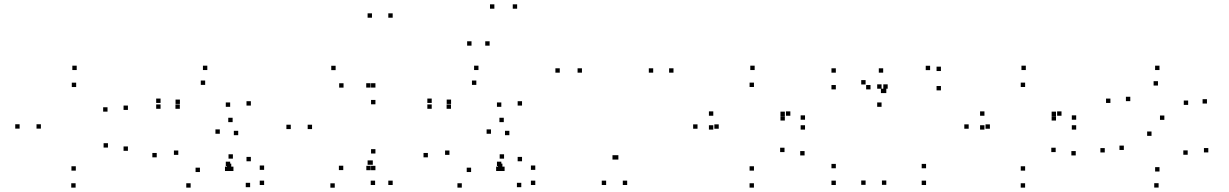

<svg xmlns="http://www.w3.org/2000/svg" viewBox="-20 -836 5620 878"><path d="M326.7 -55.7V-75.7H306.7V-55.7ZM167 -247.8V-267.8H147V-247.8ZM328.3 -438V-458H308.3V-438ZM471.7 -325.5V-345.5H451.7V-325.5ZM565 -333.3V-353.3H545V-333.3ZM330.8 -515.7V-535.7H310.8V-515.7ZM69.7 -247.8V-267.8H49.7V-247.8ZM325.8 22V2H305.8V22ZM565 -146.3V-166.3H545V-146.3ZM473.7 -161.2V-181.2H453.7V-161.2Z M714.2 -365.3V-385.3H694.2V-365.3ZM714.2 -338.5V-358.5H694.2V-338.5ZM802.3 -338.5V-358.5H782.3V-338.5ZM802.7 -360.7V-380.7H782.7V-360.7ZM918.2 -447.8V-467.8H898.2V-447.8ZM1032.5 -347.5V-367.5H1012.5V-347.5ZM1032.5 -76.7V-96.7H1012.5V-76.7ZM1037.5 -67.8V-87.8H1017.5V-67.8ZM1123.8 20V0H1103.8V20ZM1187.8 10V-10H1167.8V10ZM1187.8 -59.2V-79.2H1167.8V-59.2ZM1127.2 -98.5V-118.5H1107.2V-98.5ZM1127.2 -353.2V-373.2H1107.2V-353.2ZM928 -515.7V-535.7H908V-515.7ZM1043.8 -277.5V-297.5H1023.8V-277.5ZM696.7 -116.5V-136.5H676.7V-116.5ZM851.8 22V2H831.8V22ZM1028.8 -54V-74H1008.8V-54ZM1047.5 -54V-74H1027.5V-54ZM1045 -110.5V-130.5H1025V-110.5ZM894.3 -49.3V-69.3H874.3V-49.3ZM795.3 -127.8V-147.8H775.3V-127.8ZM985.2 -224.3V-244.3H965.2V-224.3ZM1069.3 -217.8V-237.8H1049.3V-217.8Z M1684.8 -82.5V-102.5H1664.8V-82.5ZM1695.3 10V-10H1675.3V10ZM1775.7 10V-10H1755.7V10ZM1775.7 -755V-775H1755.7V-755ZM1681 -755V-775H1661V-755ZM1681 -82.5V-102.5H1661V-82.5ZM1510.8 22.3V2.3H1490.8V22.3ZM1675.2 -57.7V-77.7H1655.2V-57.7ZM1696.8 -57.7V-77.7H1676.8V-57.7ZM1696.8 -134V-154H1676.8V-134ZM1549.7 -58.2V-78.2H1529.7V-58.2ZM1407 -245.7V-265.7H1387V-245.7ZM1551 -435.3V-455.3H1531V-435.3ZM1696.8 -359V-379H1676.8V-359ZM1696.8 -435.5V-455.5H1676.8V-435.5ZM1674.7 -435.5V-455.5H1654.7V-435.5ZM1514.8 -515.3V-535.3H1494.8V-515.3ZM1309.7 -245.7V-265.7H1289.7V-245.7Z M1954.2 -365.3V-385.3H1934.2V-365.3ZM1954.2 -338.5V-358.5H1934.2V-338.5ZM2042.3 -338.5V-358.5H2022.3V-338.5ZM2042.7 -360.7V-380.7H2022.7V-360.7ZM2158.2 -447.8V-467.8H2138.2V-447.8ZM2272.5 -347.5V-367.5H2252.5V-347.5ZM2272.5 -76.7V-96.7H2252.5V-76.7ZM2277.5 -67.8V-87.8H2257.5V-67.8ZM2363.8 20V0H2343.8V20ZM2427.8 10V-10H2407.8V10ZM2427.8 -59.2V-79.2H2407.8V-59.2ZM2367.2 -98.5V-118.5H2347.2V-98.5ZM2367.2 -353.2V-373.2H2347.2V-353.2ZM2168 -515.7V-535.7H2148V-515.7ZM2283.8 -277.5V-297.5H2263.8V-277.5ZM1936.7 -116.5V-136.5H1916.7V-116.5ZM2091.8 22V2H2071.8V22ZM2268.8 -54V-74H2248.8V-54ZM2287.5 -54V-74H2267.5V-54ZM2285 -110.5V-130.5H2265V-110.5ZM2134.3 -49.3V-69.3H2114.3V-49.3ZM2035.3 -127.8V-147.8H2015.3V-127.8ZM2225.2 -224.3V-244.3H2205.2V-224.3ZM2309.3 -217.8V-237.8H2289.3V-217.8ZM2240.7 -796.2V-816.2H2220.7V-796.2ZM2344.8 -796.2V-816.2H2324.8V-796.2ZM2219 -627.2V-647.2H2199V-627.2ZM2136.2 -627.2V-647.2H2116.2V-627.2Z M2751.8 10V-10H2731.8V10ZM2848 10V-10H2828V10ZM3059.8 -503.7V-523.7H3039.8V-503.7ZM2967 -503.7V-523.7H2947V-503.7ZM2807.8 -106.3V-126.3H2787.8V-106.3ZM2800.8 -106.3V-126.3H2780.8V-106.3ZM2641.2 -503.7V-523.7H2621.2V-503.7ZM2539.8 -503.7V-523.7H2519.8V-503.7Z M3427.7 22V2H3407.7V22ZM3659.3 -125.2V-145.2H3639.3V-125.2ZM3567.5 -140.5V-160.5H3547.5V-140.5ZM3427.8 -55.7V-75.7H3407.8V-55.7ZM3266.7 -247.3V-267.3H3246.7V-247.3ZM3427.8 -438.2V-458.2H3407.8V-438.2ZM3569 -305.5V-325.5H3549V-305.5ZM3569 -284.8V-304.8H3549V-284.8ZM3594.2 -306.7V-326.7H3574.2V-306.7ZM3241.8 -306.7V-326.7H3221.8V-306.7ZM3241.8 -243.3V-263.3H3221.8V-243.3ZM3661.3 -243.3V-263.3H3641.3V-243.3ZM3661.3 -288.5V-308.5H3641.3V-288.5ZM3431 -515.7V-535.7H3411V-515.7ZM3169.7 -247.3V-267.3H3149.7V-247.3Z M3802.2 -503.7V-523.7H3782.2V-503.7ZM3802.2 -427.2V-447.2H3782.2V-427.2ZM3960.8 -427.2V-447.2H3940.8V-427.2ZM3938.3 -449.7V-469.7H3918.3V-449.7ZM3938.3 9.3V-10.7H3918.3V9.3ZM4033 9.3V-10.7H4013V9.3ZM4033 -410.3V-430.3H4013V-410.3ZM4028.3 -410.3V-430.3H4008.3V-410.3ZM4018.7 -503.7V-523.7H3998.7V-503.7ZM4282.8 -511.2V-531.2H4262.8V-511.2ZM4233.3 -515.3V-535.3H4213.3V-515.3ZM4039.3 -430.3V-450.3H4019.3V-430.3ZM4011.3 -430.3V-450.3H3991.3V-430.3ZM4011.3 -347.5V-367.5H3991.3V-347.5ZM4282.8 -422.7V-442.7H4262.8V-422.7ZM4214.8 10V-10H4194.8V10ZM4214.8 -66.5V-86.5H4194.8V-66.5ZM3802.2 -66.5V-86.5H3782.2V-66.5ZM3802.2 10V-10H3782.2V10Z M4667.7 22V2H4647.7V22ZM4899.3 -125.2V-145.2H4879.3V-125.2ZM4807.5 -140.5V-160.5H4787.5V-140.5ZM4667.8 -55.7V-75.7H4647.8V-55.7ZM4506.7 -247.3V-267.3H4486.7V-247.3ZM4667.8 -438.2V-458.2H4647.8V-438.2ZM4809 -305.5V-325.5H4789V-305.5ZM4809 -284.8V-304.8H4789V-284.8ZM4834.2 -306.7V-326.7H4814.2V-306.7ZM4481.8 -306.7V-326.7H4461.8V-306.7ZM4481.8 -243.3V-263.3H4461.8V-243.3ZM4901.3 -243.3V-263.3H4881.3V-243.3ZM4901.3 -288.5V-308.5H4881.3V-288.5ZM4671 -515.7V-535.7H4651V-515.7ZM4409.7 -247.3V-267.3H4389.7V-247.3Z M5057.8 -365.2V-385.2H5037.8V-365.2ZM5245.8 -214.7V-234.7H5225.8V-214.7ZM5411.2 -128.3V-148.3H5391.2V-128.3ZM5282.3 -51.7V-71.7H5262.3V-51.7ZM5119.2 -150.2V-170.2H5099.2V-150.2ZM5032 -138.8V-158.8H5012V-138.8ZM5278.2 21.7V1.7H5258.2V21.7ZM5505.5 -139V-159H5485.5V-139ZM5304.5 -287.8V-307.8H5284.5V-287.8ZM5148.7 -373.5V-393.5H5128.7V-373.5ZM5275.3 -444.8V-464.8H5255.3V-444.8ZM5413.3 -356.3V-376.3H5393.3V-356.3ZM5499.3 -362.5V-382.5H5479.3V-362.5ZM5282.2 -515.7V-535.7H5262.2V-515.7Z"/></svg>

Font: Monaspace Neon Dots Var
Style: Regular
Weight: 400
Designer: Riley Cran and the Lettermatic Team
Version: Version 1.100 (Monaspace Neon Dots)